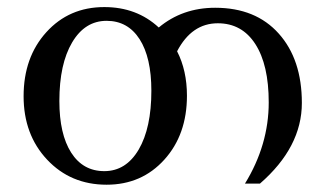

<svg xmlns="http://www.w3.org/2000/svg" viewBox="-20 -502 907 532"><path d="M269 -27.8Q329.1 -27.8 364.3 -87.6Q399.4 -147.5 399.4 -250.5Q399.4 -342.8 366.7 -393.6Q334 -444.3 275.4 -444.3Q215.3 -444.3 179.9 -384.5Q144.5 -324.7 144.5 -222.2Q144.5 -130.4 177.2 -79.1Q210 -27.8 269 -27.8ZM275.4 9.8Q175.8 9.8 110.6 -59.6Q45.4 -128.9 45.4 -235.4Q45.4 -343.3 108.4 -412.8Q171.4 -482.4 269 -482.4Q358.9 -482.4 419.9 -425.8Q485.4 -480.5 576.2 -480.5Q688.5 -480.5 752.4 -408.9Q816.4 -337.4 816.4 -216.8Q816.4 -94.2 700.2 6.8H658.7Q724.6 -100.6 724.6 -218.3Q724.6 -322.3 687.5 -379.9Q650.4 -437.5 583.5 -437.5Q511.2 -437.5 470.7 -359.9Q498 -306.6 498 -236.8Q498 -128.9 435.3 -59.6Q372.6 9.8 275.4 9.8Z"/></svg>

Font: Almanac
Style: Regular
Weight: 400
Designer: Eden's Almanac
Version: Version 3.501;March 28, 2021;FontCreator 13.0.0.2683 64-bit